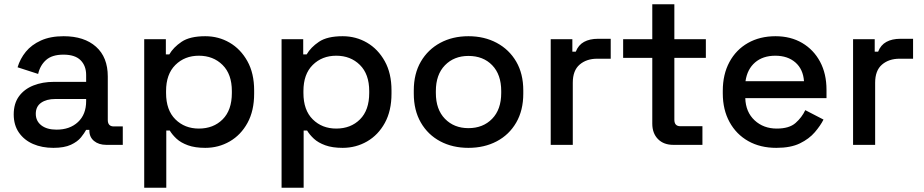

<svg xmlns="http://www.w3.org/2000/svg" viewBox="-20 -676 4312 896"><path d="M229 14Q176 14 134.5 -4Q93 -22 68.5 -57Q44 -92 44 -142Q44 -193 68.5 -226.5Q93 -260 135.5 -277Q178 -294 232 -294H382V-326Q382 -369 356 -395Q330 -421 276 -421Q223 -421 195 -396Q167 -371 158 -331L62 -362Q74 -402 100.5 -434.5Q127 -467 171 -487Q215 -507 277 -507Q373 -507 428 -458Q483 -409 483 -319V-116Q483 -86 511 -86H553V0H476Q441 0 419 -18Q397 -36 397 -67V-70H382Q374 -55 358 -35Q342 -15 311 -0.5Q280 14 229 14ZM244 -71Q306 -71 344 -106.5Q382 -142 382 -204V-214H238Q197 -214 172 -196.5Q147 -179 147 -145Q147 -111 173 -91Q199 -71 244 -71Z M653 200V-493H754V-422H770Q789 -455 827.5 -481Q866 -507 938 -507Q1000 -507 1051.5 -477Q1103 -447 1134.5 -390.5Q1166 -334 1166 -254V-239Q1166 -159 1135 -102.5Q1104 -46 1052 -16Q1000 14 938 14Q890 14 857 2Q824 -10 804 -28.5Q784 -47 772 -67H756V200ZM908 -76Q976 -76 1019 -119Q1062 -162 1062 -242V-251Q1062 -330 1018.5 -373Q975 -416 908 -416Q842 -416 798.5 -373Q755 -330 755 -251V-242Q755 -162 798.5 -119Q842 -76 908 -76Z M1294 200V-493H1395V-422H1411Q1430 -455 1468.5 -481Q1507 -507 1579 -507Q1641 -507 1692.5 -477Q1744 -447 1775.5 -390.5Q1807 -334 1807 -254V-239Q1807 -159 1776 -102.5Q1745 -46 1693 -16Q1641 14 1579 14Q1531 14 1498 2Q1465 -10 1445 -28.5Q1425 -47 1413 -67H1397V200ZM1549 -76Q1617 -76 1660 -119Q1703 -162 1703 -242V-251Q1703 -330 1659.5 -373Q1616 -416 1549 -416Q1483 -416 1439.5 -373Q1396 -330 1396 -251V-242Q1396 -162 1439.5 -119Q1483 -76 1549 -76Z M2166 14Q2092 14 2034.5 -16.5Q1977 -47 1944 -104Q1911 -161 1911 -239V-254Q1911 -332 1944 -388.5Q1977 -445 2034.5 -476Q2092 -507 2166 -507Q2240 -507 2298 -476Q2356 -445 2389 -388.5Q2422 -332 2422 -254V-239Q2422 -161 2389 -104Q2356 -47 2298 -16.5Q2240 14 2166 14ZM2166 -78Q2234 -78 2276.5 -121.5Q2319 -165 2319 -242V-251Q2319 -328 2277 -371.5Q2235 -415 2166 -415Q2099 -415 2056.5 -371.5Q2014 -328 2014 -251V-242Q2014 -165 2056.5 -121.5Q2099 -78 2166 -78Z M2550 0V-493H2651V-435H2667Q2679 -466 2705.5 -480.5Q2732 -495 2771 -495H2830V-402H2767Q2717 -402 2685 -374.5Q2653 -347 2653 -290V0Z M3122 0Q3077 0 3050.5 -27Q3024 -54 3024 -99V-406H2888V-493H3024V-656H3127V-493H3274V-406H3127V-117Q3127 -87 3155 -87H3258V0Z M3603 14Q3528 14 3472 -17.5Q3416 -49 3384.5 -106.5Q3353 -164 3353 -240V-252Q3353 -329 3384 -386.5Q3415 -444 3470.5 -475.5Q3526 -507 3599 -507Q3670 -507 3723.5 -475.5Q3777 -444 3807 -388Q3837 -332 3837 -257V-218H3458Q3460 -153 3501.5 -114.5Q3543 -76 3605 -76Q3663 -76 3692.5 -102Q3722 -128 3738 -162L3823 -118Q3809 -90 3782.5 -59Q3756 -28 3713 -7Q3670 14 3603 14ZM3459 -297H3732Q3728 -353 3692 -384.5Q3656 -416 3598 -416Q3540 -416 3503.5 -384.5Q3467 -353 3459 -297Z M3961 0V-493H4062V-435H4078Q4090 -466 4116.5 -480.5Q4143 -495 4182 -495H4241V-402H4178Q4128 -402 4096 -374.5Q4064 -347 4064 -290V0Z"/></svg>

Font: Space Grotesk Light Medium
Style: Regular
Weight: 500
Version: Version 2.000